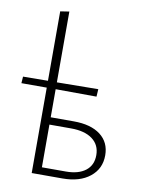

<svg xmlns="http://www.w3.org/2000/svg" viewBox="-82 -771 616 828"><g transform="rotate(10 226.5 -357.0)"><path d="M255 -251Q330 -251 372 -219Q414 -187 414 -130Q414 -71 369.5 -35.5Q325 0 250 0H115V-374H4L6 -403L115 -404V-708L154 -714V-404L335 -406L333 -373L154 -374V-251ZM259 -32Q314 -32 345 -56Q376 -80 376 -124Q376 -169 342.5 -194Q309 -219 249 -219H154V-32Z"/></g></svg>

Font: EauTestText Light
Style: Regular
Weight: 300
Designer: Christian Thalmann (Catharsis Fonts)
Version: Version 0.001;PS 000.001;hotconv 1.0.88;makeotf.lib2.5.64775